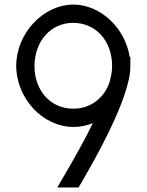

<svg xmlns="http://www.w3.org/2000/svg" viewBox="-20 -800 642 841"><path d="M551 -513.6 551 -551H548C528.9 -675 421.9 -780 301 -780C168 -779 51 -653 51 -511C52 -369 167 -244 302 -244C302.5 -244 303 -244 303.6 -244C332.7 -244 360.9 -250.1 387.2 -261.1C349.4 -184.2 304.5 -105 266 -39L231 21H324L336 1C409.6 -125 512.5 -314 542.5 -444.9C547.4 -464 550.3 -483.8 550.9 -503.8C551 -505.9 551 -508 551 -510C551 -511.2 551 -512.4 551 -513.6ZM471 -510.5C471 -506.7 470.9 -502.9 470.7 -499.2C469.7 -482.7 466.3 -463.9 460.9 -443.5C437.8 -371.2 377.5 -324 302 -324C301.4 -324 300.8 -324 300.1 -324C202.1 -324 131 -402.7 131 -511C132 -621 203 -700 301 -700C399.8 -699 470.8 -622.2 471 -510.5Z"/></svg>

Font: Nordica Advanced
Style: Regular
Weight: 300
Version: Version 1.07